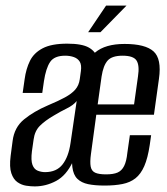

<svg xmlns="http://www.w3.org/2000/svg" viewBox="-20 -661 597 686"><path d="M104 5Q90 5 73.5 2.5Q57 0 42.5 -10Q28 -20 20.5 -42Q13 -64 18 -104L25 -157Q31 -206 66 -234.5Q101 -263 150 -284Q188 -300 212 -313Q236 -326 249 -341Q262 -356 265 -378L269 -407Q272 -429 265 -440.5Q258 -452 244 -457Q230 -462 213 -462Q174 -462 159 -439.5Q144 -417 137 -371L131 -329H61L68 -378Q73 -415 87 -443.5Q101 -472 132.5 -488.5Q164 -505 220 -505Q273 -505 297.5 -491Q322 -477 328 -452.5Q334 -428 329 -396L278 -35L240 -83Q217 -34 180.5 -14.5Q144 5 104 5ZM141 -46Q182 -46 203.5 -73.5Q225 -101 232 -150L254 -300Q242 -285 218.5 -273.5Q195 -262 172 -248Q141 -230 122.5 -211.5Q104 -193 100 -162L94 -120Q90 -88 96 -72Q102 -56 115 -51Q128 -46 141 -46ZM354 2Q319 2 295 -3Q271 -8 256.5 -22Q242 -36 238.5 -64Q235 -92 241 -139L275 -380Q284 -443 320 -473.5Q356 -504 425 -504Q499 -504 528.5 -477.5Q558 -451 548 -380L530 -251H324L305 -111Q301 -82 304 -66Q307 -50 320 -44Q333 -38 359 -38Q385 -38 400 -44.5Q415 -51 423.5 -68Q432 -85 435 -115L444 -178H520L515 -143Q508 -96 495.5 -67.5Q483 -39 464 -24Q445 -9 417.5 -3.5Q390 2 354 2ZM329 -288H459L473 -388Q479 -427 468 -444.5Q457 -462 418 -462Q380 -462 364.5 -444.5Q349 -427 343 -388ZM295 -546 359 -641H432L339 -546Z"/></svg>

Font: Alumni Sans Medium
Style: Italic
Weight: 500
Italic angle: -8°
Designer: Robert E. Leuschke
Foundry: Robert E. Leuschke
Version: Version 1.016